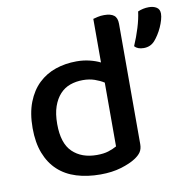

<svg xmlns="http://www.w3.org/2000/svg" viewBox="-76 -733 825 824"><g transform="rotate(-10 336.0 -321.5)"><path d="M279 -482Q309 -482 335.5 -475.5Q362 -469 382 -459V-649Q389 -651 402 -654Q415 -657 430 -657Q459 -657 473 -646Q487 -635 487 -609V-85Q487 -64 478 -50.5Q469 -37 450 -25Q427 -10 387.5 2Q348 14 297 14Q240 14 193 -0.5Q146 -15 113 -45.5Q80 -76 62 -122.5Q44 -169 44 -232Q44 -297 62.5 -344.5Q81 -392 113 -422.5Q145 -453 187.5 -467.5Q230 -482 279 -482ZM383 -371Q366 -382 343 -390Q320 -398 292 -398Q262 -398 236.5 -389Q211 -380 192 -359.5Q173 -339 162 -307.5Q151 -276 151 -231Q151 -147 190.5 -109Q230 -71 296 -71Q326 -71 346.5 -77.5Q367 -84 383 -93ZM623 -510Q604 -488 574 -488Q547 -488 534 -503Q550 -540 561.5 -577.5Q573 -615 577 -647Q600 -657 625 -657Q645 -657 658.5 -648.5Q672 -640 672 -621Q672 -609 667.5 -593.5Q663 -578 656 -562.5Q649 -547 640 -533Q631 -519 623 -510Z"/></g></svg>

Font: Baloo 2 Medium
Style: Regular
Weight: 500
Designer: Sarang Kulkarni and Ek Type
Foundry: Ek Type
Version: Version 1.640;hotconv 1.0.111;makeotfexe 2.5.65597; ttfautoh